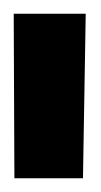

<svg xmlns="http://www.w3.org/2000/svg" viewBox="-27 -712 147 280"><path d="M-7 -692H98L94 -452H-6Z"/></svg>

Font: Panefresco 750wt
Style: Regular
Weight: 750
Foundry: Campivisivi & Chank Co
Version: Version 1.000